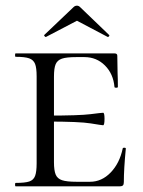

<svg xmlns="http://www.w3.org/2000/svg" viewBox="-20 -656 504 676"><path d="M35 -12Q68 -12 83 -17Q98 -22 103.5 -36.5Q109 -51 109 -81V-387Q109 -417 103.5 -431Q98 -445 83 -450.5Q68 -456 35 -456Q33 -456 33 -462Q33 -468 35 -468H383Q393 -468 393 -460L394 -398Q395 -379 395 -350Q395 -347 389 -347Q383 -347 383 -350Q379 -396 349.5 -425.5Q320 -455 277 -455H249Q214 -455 198 -449.5Q182 -444 176 -430Q170 -416 170 -386V-85Q170 -56 176 -41.5Q182 -27 198.5 -21.5Q215 -16 249 -16H297Q338 -16 369.5 -48.5Q401 -81 412 -133Q412 -136 417.5 -136Q423 -136 423 -133Q416 -61 416 -15Q416 -7 413 -3.5Q410 0 401 0H35Q33 0 33 -6Q33 -12 35 -12ZM145 -228V-249Q259 -249 298.5 -254Q338 -259 343 -259Q348 -259 348 -238Q348 -215 343 -215Q339 -215 299.5 -221.5Q260 -228 145 -228ZM251 -636Q257 -636 262 -631L364 -533Q365 -533 365 -531Q365 -529 362.5 -527Q360 -525 359 -526L251 -583L142 -526Q140 -525 137 -528.5Q134 -532 136 -533L239 -631Q244 -636 251 -636Z"/></svg>

Font: Cormorant SC
Style: Regular
Weight: 400
Designer: Christian Thalmann (Catharsis Fonts)
Foundry: Catharsis Fonts
Version: Version 4.000